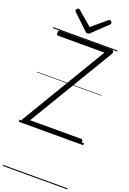

<svg xmlns="http://www.w3.org/2000/svg" viewBox="-288 -1290 1227 1823"><g transform="rotate(20 325.5 -378.5)"><path d="M41 0Q33 0 27.5 -5Q22 -10 21 -18Q20 -26 24 -33L540 -895H72Q64 -895 60 -900.5Q56 -906 56 -920Q56 -934 60 -939.5Q64 -945 72 -945H595Q609 -945 614 -934Q619 -923 613 -912L96 -50H612Q620 -50 624.5 -45Q629 -40 629 -26Q629 -12 624.5 -6Q620 0 612 0ZM484 -1203Q491 -1203 498.5 -1195.5Q506 -1188 506 -1179Q506 -1176 505 -1173Q504 -1170 501 -1166L351 -1023Q345 -1018 340 -1014.5Q335 -1011 325 -1011Q316 -1011 311 -1014.5Q306 -1018 301 -1023L150 -1167Q146 -1171 145.5 -1174.5Q145 -1178 145 -1180Q145 -1189 152.5 -1196Q160 -1203 167 -1203Q172 -1203 176 -1200.5Q180 -1198 184 -1195L325 -1075L467 -1195Q471 -1198 475 -1200.5Q479 -1203 484 -1203ZM0 436H651V446H0ZM0 -20H651V0H0ZM0 -505H651V-500H0ZM0 -956H651V-946H0Z"/></g></svg>

Font: Playwrite HU Guides
Style: Regular
Weight: 400
Designer: Veronika Burian, José Scaglione
Foundry: TypeTogether
Version: Version 1.003